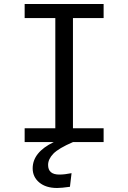

<svg xmlns="http://www.w3.org/2000/svg" viewBox="-20 -709 640 958"><path d="M497 -619H344V-69H497V0H344Q272 31 246 58Q220 85 220 114Q220 162 276 162Q303 162 337 155L329 223Q287 229 265 229Q209 229 176 201.5Q143 174 143 131Q143 51 248 0H103V-69H256V-619H103V-689H497Z"/></svg>

Font: Fira Mono
Style: Regular
Weight: 400
Designer: Carrois Corporate & Edenspiekermann AG
Foundry: Carrois Corporate GbR & Edenspiekermann AG
Version: Version 3.206;PS 003.206;hotconv 1.0.70;makeotf.lib2.5.58329